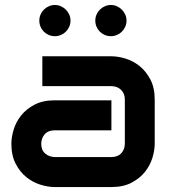

<svg xmlns="http://www.w3.org/2000/svg" viewBox="-20 -755 693 775"><path d="M604.5 -174.8Q604.5 -148.4 595.2 -117.9Q585.9 -87.4 565.2 -61.3Q544.4 -35.2 511 -17.6Q477.5 0 429.7 0H200.7Q174.3 0 143.8 -9.3Q113.3 -18.6 87.2 -39.3Q61 -60.1 43.5 -93.5Q25.9 -127 25.9 -174.8Q25.9 -201.2 35.2 -231.9Q44.4 -262.7 65.2 -288.8Q85.9 -314.9 119.4 -332.5Q152.8 -350.1 200.7 -350.1H429.7V-229H200.7Q174.8 -229 160.6 -213.1Q146.5 -197.3 146.5 -173.8Q146.5 -148.9 162.8 -135Q179.2 -121.1 201.7 -121.1H429.7Q455.6 -121.1 469.7 -136.7Q483.9 -152.3 483.9 -175.8V-353Q483.9 -377.9 468.5 -392.6Q453.1 -407.2 429.7 -407.2H150.9V-527.8H429.7Q456.1 -527.8 486.6 -518.6Q517.1 -509.3 543.2 -488.5Q569.3 -467.8 586.9 -434.3Q604.5 -400.9 604.5 -353ZM264.6 -671.9Q264.6 -658.7 259.5 -647.2Q254.4 -635.7 245.8 -627.2Q237.3 -618.7 225.8 -613.8Q214.4 -608.9 201.7 -608.9Q188.5 -608.9 177 -613.8Q165.5 -618.7 157 -627.2Q148.4 -635.7 143.6 -647.2Q138.7 -658.7 138.7 -671.9Q138.7 -684.6 143.6 -696Q148.4 -707.5 157 -716.1Q165.5 -724.6 177 -729.7Q188.5 -734.9 201.7 -734.9Q214.4 -734.9 225.8 -729.7Q237.3 -724.6 245.8 -716.1Q254.4 -707.5 259.5 -696Q264.6 -684.6 264.6 -671.9ZM490.7 -671.9Q490.7 -658.7 485.6 -647.2Q480.5 -635.7 471.9 -627.2Q463.4 -618.7 451.9 -613.8Q440.4 -608.9 427.7 -608.9Q414.6 -608.9 403.1 -613.8Q391.6 -618.7 383.1 -627.2Q374.5 -635.7 369.6 -647.2Q364.7 -658.7 364.7 -671.9Q364.7 -684.6 369.6 -696Q374.5 -707.5 383.1 -716.1Q391.6 -724.6 403.1 -729.7Q414.6 -734.9 427.7 -734.9Q440.4 -734.9 451.9 -729.7Q463.4 -724.6 471.9 -716.1Q480.5 -707.5 485.6 -696Q490.7 -684.6 490.7 -671.9Z"/></svg>

Font: Audiowide
Style: Regular
Weight: 400
Version: Version 1.003